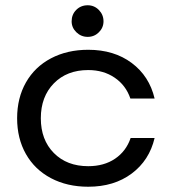

<svg xmlns="http://www.w3.org/2000/svg" viewBox="-20 -699 652 729"><path d="M315 10Q235 10 173.5 -22.5Q112 -55 78.5 -114Q45 -173 45 -250Q45 -327 78.5 -386Q112 -445 173.5 -477.5Q235 -510 315 -510Q413 -510 480 -460Q547 -410 567 -325H475Q458 -375 415.5 -404Q373 -433 315 -433Q234 -433 184.5 -382.5Q135 -332 135 -250Q135 -168 184.5 -118Q234 -68 315 -68Q375 -68 417 -96.5Q459 -125 476 -175H567Q547 -90 480 -40Q413 10 315 10ZM373 -618Q373 -594 355.5 -576.5Q338 -559 313 -559Q288 -559 270 -576.5Q252 -594 252 -618Q252 -644 269.5 -661.5Q287 -679 313 -679Q338 -679 355.5 -661Q373 -643 373 -618Z"/></svg>

Font: Goli
Style: Regular
Weight: 400
Designer: jaikishan Patel
Foundry: MagicType
Version: Version 1.000